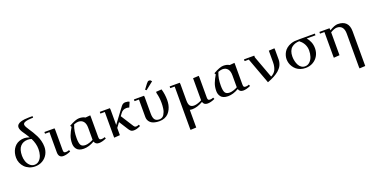

<svg xmlns="http://www.w3.org/2000/svg" viewBox="-31 -1683 5673 2931"><g transform="rotate(-20 2805.0 -217.5)"><path d="M47.9 -217.8Q47.9 -255.9 56.4 -290.8Q64.9 -325.7 82.8 -356Q100.6 -386.2 126 -408.4Q151.4 -430.7 187.5 -443.4Q223.6 -456.1 267.1 -456.1Q297.9 -456.1 350.1 -439Q335 -465.8 313 -498.5Q291 -531.2 276.9 -551.5Q262.7 -571.8 252 -595.7Q241.2 -619.6 241.2 -639.2Q241.2 -665.5 259 -684.1Q276.9 -702.6 307.9 -711.9Q338.9 -721.2 371.8 -725.1Q404.8 -729 443.8 -729H502V-704.1Q479.5 -703.6 464.6 -702.6Q449.7 -701.7 428.2 -699.7Q406.7 -697.8 392.6 -694.1Q378.4 -690.4 364.5 -684.6Q350.6 -678.7 343.8 -669.7Q336.9 -660.6 336.9 -648.9Q336.9 -633.3 349.9 -608.4Q362.8 -583.5 382.3 -555.9Q401.9 -528.3 424.6 -490.5Q447.3 -452.6 466.8 -414.1Q486.3 -375.5 499.3 -326.2Q512.2 -276.9 512.2 -228Q512.2 -163.6 483.2 -110.1Q454.1 -56.6 400.4 -24.9Q346.7 6.8 278.8 6.8Q228.5 6.8 184.8 -11.7Q141.1 -30.3 111.3 -61.5Q81.5 -92.8 64.7 -133.3Q47.9 -173.8 47.9 -217.8ZM143.1 -213.9Q143.1 -168 157.2 -125Q171.4 -82 203.4 -51Q235.4 -20 278.8 -20Q323.7 -20 355.5 -51.3Q387.2 -82.5 401.1 -127.9Q415 -173.3 415 -226.1Q415 -314.9 369.1 -405.8Q343.8 -416 308.1 -416Q232.9 -416 188 -366.5Q143.1 -316.9 143.1 -213.9Z M588.9 -411.1V-439H753.4L755.9 -411.1V-86.9Q755.9 -59.1 763.7 -49.1Q771.5 -39.1 794.4 -39.1Q821.8 -39.1 847.7 -50.8L857.4 -25.9Q790 4.9 738.8 4.9Q660.6 4.9 660.6 -85V-411.1Z M925.3 -128.9Q925.3 -197.3 946.5 -252.9Q967.8 -308.6 1005.4 -371.1L991.2 -394Q1100.1 -456.1 1157.2 -456.1Q1216.8 -456.1 1254.4 -432.1L1333.5 -439L1334.5 -411.1V-86.9Q1334.5 -59.1 1342.5 -49.1Q1350.6 -39.1 1373.5 -39.1Q1400.4 -39.1 1426.3 -50.8L1436.5 -25.9Q1369.1 4.9 1317.4 4.9Q1259.3 4.9 1243.7 -45.9Q1153.3 6.8 1069.3 6.8Q1029.3 6.8 1000 -4.9Q970.7 -16.6 955.1 -36.9Q939.5 -57.1 932.4 -79.8Q925.3 -102.5 925.3 -128.9ZM1018.6 -182.1Q1018.6 -102.1 1037.8 -69.6Q1057.1 -37.1 1113.3 -37.1Q1141.6 -37.1 1178.7 -49.8Q1215.8 -62.5 1239.3 -76.2V-270Q1239.3 -339.8 1209.5 -375Q1179.7 -410.2 1125.5 -410.2Q1101.1 -410.2 1055.7 -394Q1034.2 -339.4 1026.4 -289.8Q1018.6 -240.2 1018.6 -182.1Z M1488.3 -411.1V-439H1652.8L1655.3 -411.1V-165L1835 -405.8Q1863.3 -443.8 1902.8 -443.8Q1921.9 -443.8 1947.3 -439L1969.2 -428.2L1934.1 -347.2Q1909.7 -355 1890.1 -355Q1831.1 -355 1797.9 -309.1L1767.1 -267.1L1884.3 -83Q1900.4 -56.6 1909.9 -47.9Q1919.4 -39.1 1935.1 -39.1Q1955.1 -39.1 1981 -50.8L1992.2 -25.9Q1954.6 -8.3 1930.9 -1.7Q1907.2 4.9 1878.9 4.9Q1850.6 4.9 1832.8 -10.5Q1814.9 -25.9 1795.9 -58.1L1710.9 -191.9L1655.3 -117.2V0L1561 6.8L1560.1 -19V-411.1Z M2043 -411.1V-439H2207.5L2210 -411.1V-150.9Q2210 -80.1 2232.7 -50Q2255.4 -20 2306.6 -20Q2331.5 -20 2351.1 -31Q2370.6 -42 2382.8 -62Q2395 -82 2403.3 -104.2Q2411.6 -126.5 2415.3 -153.8Q2418.9 -181.2 2420.4 -201.9Q2421.9 -222.7 2421.9 -245.1Q2421.9 -332 2401.9 -405.8L2399.9 -432.1L2491.7 -439Q2517.6 -353.5 2517.6 -256.8Q2517.6 -218.8 2510.5 -182.6Q2503.4 -146.5 2486.8 -111.8Q2470.2 -77.1 2445.8 -51Q2421.4 -24.9 2383.3 -9Q2345.2 6.8 2297.9 6.8Q2256.3 6.8 2223.9 -1.2Q2191.4 -9.3 2171.4 -22.2Q2151.4 -35.2 2138.2 -53.2Q2125 -71.3 2119.9 -89.8Q2114.7 -108.4 2114.7 -128.9V-411.1ZM2253.9 -520 2311.5 -597.2Q2327.6 -617.2 2336.2 -624Q2344.7 -630.9 2358.9 -630.9Q2364.3 -630.9 2370.1 -629.2Q2376 -627.4 2378.9 -626L2381.8 -624L2398.9 -605L2272.9 -504.9Z M2623.5 -411.1V-439H2788.1L2790.5 -411.1V-150.9Q2790.5 -89.4 2810.8 -63.2Q2831.1 -37.1 2877.4 -37.1Q2905.8 -37.1 2942.1 -49.8Q2978.5 -62.5 3002.4 -76.2V-434.1L3096.2 -439L3098.1 -411.1V-86.9Q3098.1 -59.1 3106.2 -49.1Q3114.3 -39.1 3137.2 -39.1Q3163.6 -39.1 3189.5 -50.8L3200.2 -25.9Q3132.8 4.9 3081.5 4.9Q3021.5 4.9 3006.3 -47.9Q2910.2 6.8 2832.5 6.8Q2811 6.8 2790.5 2V289.1L2696.3 293.9L2695.3 269V-411.1Z M3268.1 -128.9Q3268.1 -197.3 3289.3 -252.9Q3310.5 -308.6 3348.1 -371.1L3334 -394Q3442.9 -456.1 3500 -456.1Q3559.6 -456.1 3597.2 -432.1L3676.3 -439L3677.2 -411.1V-86.9Q3677.2 -59.1 3685.3 -49.1Q3693.4 -39.1 3716.3 -39.1Q3743.2 -39.1 3769 -50.8L3779.3 -25.9Q3711.9 4.9 3660.2 4.9Q3602.1 4.9 3586.4 -45.9Q3496.1 6.8 3412.1 6.8Q3372.1 6.8 3342.8 -4.9Q3313.5 -16.6 3297.9 -36.9Q3282.2 -57.1 3275.1 -79.8Q3268.1 -102.5 3268.1 -128.9ZM3361.3 -182.1Q3361.3 -102.1 3380.6 -69.6Q3399.9 -37.1 3456.1 -37.1Q3484.4 -37.1 3521.5 -49.8Q3558.6 -62.5 3582 -76.2V-270Q3582 -339.8 3552.2 -375Q3522.5 -410.2 3468.3 -410.2Q3443.8 -410.2 3398.4 -394Q3377 -339.4 3369.1 -289.8Q3361.3 -240.2 3361.3 -182.1Z M3831.1 -411.1V-439H3998V-411.1L4130.9 -50.8Q4144 -57.1 4153.1 -62.5Q4162.1 -67.9 4178.7 -83.7Q4195.3 -99.6 4205.8 -118.7Q4216.3 -137.7 4224.6 -170.9Q4232.9 -204.1 4232.9 -245.1V-434.1L4325.7 -439L4327.6 -411.1V-256.8Q4327.6 -230 4320.8 -204.6Q4314 -179.2 4304 -159.2Q4293.9 -139.2 4276.9 -119.9Q4259.8 -100.6 4244.1 -86.4Q4228.5 -72.3 4205.6 -57.9Q4182.6 -43.5 4166.5 -34.4Q4150.4 -25.4 4126 -14.6Q4101.6 -3.9 4089.1 1.2Q4076.7 6.3 4055.7 14.2L3898.9 -411.1Z M4442.4 -217.8Q4442.4 -245.1 4450 -273.2Q4457.5 -301.3 4473.9 -330.1Q4490.2 -358.9 4520.5 -383.3Q4550.8 -407.7 4591.3 -421.9Q4625 -433.6 4652.3 -436.3Q4679.7 -439 4738.3 -439H4982.4V-411.1H4840.3Q4867.7 -380.4 4887.9 -333.7Q4908.2 -287.1 4908.2 -228Q4908.2 -163.6 4878.9 -110.1Q4849.6 -56.6 4795.4 -24.9Q4741.2 6.8 4673.3 6.8Q4628.4 6.8 4590.1 -6.6Q4551.8 -20 4525.1 -42.2Q4498.5 -64.5 4479.5 -93.8Q4460.4 -123 4451.4 -154.5Q4442.4 -186 4442.4 -217.8ZM4539.6 -226.1Q4539.6 -187.5 4547.9 -151.9Q4556.2 -116.2 4571.8 -86.2Q4587.4 -56.2 4613.8 -38.1Q4640.1 -20 4673.3 -20Q4718.3 -20 4750.7 -51.8Q4783.2 -83.5 4797.9 -129.6Q4812.5 -175.8 4812.5 -228Q4812.5 -280.8 4789.1 -327.6Q4765.6 -374.5 4722.2 -405.8V-411.1Q4683.6 -411.1 4651.4 -400.6Q4619.1 -390.1 4593.5 -368.7Q4567.9 -347.2 4553.7 -310.8Q4539.6 -274.4 4539.6 -226.1Z M5056.2 -411.1V-439H5220.7L5223.1 -411.1V-404.8Q5307.1 -456.1 5358.9 -456.1Q5446.3 -456.1 5491.2 -410.2Q5536.1 -364.3 5536.1 -274.9V289.1L5441.9 293.9L5439.9 269V-270Q5439.9 -340.3 5410.6 -375.2Q5381.3 -410.2 5327.1 -410.2Q5288.6 -410.2 5223.1 -372.1V0L5128.9 6.8L5127.9 -19V-411.1Z"/></g></svg>

Font: Dehuti Alt
Style: Bold
Weight: 700
Version: Version 1.2